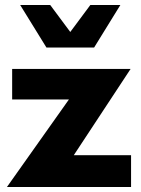

<svg xmlns="http://www.w3.org/2000/svg" viewBox="-20 -751 565 771"><path d="M256.8 -351.6H28.8V-474.1H504.4L276.4 -127.9H506.3V0H7.8ZM61 -731H181.6L262.2 -622.6L342.8 -731H463.4L357.9 -560.1H166.5Z"/></svg>

Font: Glacial Indifference
Style: Bold
Weight: 700
Designer: Alfredo Marco Pradil
Foundry: Alfredo Marco Pradil
Version: Version 1.312